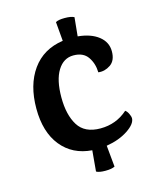

<svg xmlns="http://www.w3.org/2000/svg" viewBox="-112 -697 745 901"><g transform="rotate(-15 261.0 -247.0)"><path d="M375 -331Q374 -374 352 -406Q330 -438 282 -438Q234 -438 205.5 -392Q177 -346 177 -261.5Q177 -177 209 -125.5Q241 -74 317.5 -74Q394 -74 450 -124Q459 -118 465.5 -104Q472 -90 472 -83Q472 -55 429 -26.5Q386 2 324 12L334 116Q319 124 288 124Q257 124 244 116L253 15Q159 8 104.5 -59.5Q50 -127 50 -241.5Q50 -356 102.5 -429.5Q155 -503 252 -517L244 -610Q257 -618 288 -618Q319 -618 334 -610L325 -519Q388 -513 425 -484Q462 -455 462 -410Q462 -365 434 -346Q406 -327 375 -331Z"/></g></svg>

Font: Karma
Style: Bold
Weight: 700
Designer: Joana Correia
Foundry: Indian Type Foundry
Version: Version 1.202;PS 1.0;hotconv 1.0.78;makeotf.lib2.5.61930; tt